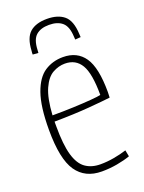

<svg xmlns="http://www.w3.org/2000/svg" viewBox="-141 -799 659 877"><g transform="rotate(-20 188.5 -360.5)"><path d="M199 10Q118 10 77 -49.5Q36 -109 36 -251Q36 -364 58.5 -427.5Q81 -491 120 -516.5Q159 -542 209 -542Q278 -542 313 -491Q348 -440 348 -322Q348 -317 347.5 -308Q347 -299 347 -295Q315 -291 243 -285Q171 -279 73 -278Q73 -266 73 -255Q73 -166 87.5 -115.5Q102 -65 131.5 -44Q161 -23 204 -23Q237 -23 270.5 -29Q304 -35 332 -44L338 -13Q310 -3 273.5 3.5Q237 10 199 10ZM74 -308Q127 -308 176.5 -310Q226 -312 262.5 -315Q299 -318 311 -321Q311 -425 285.5 -468Q260 -511 207 -511Q177 -511 148 -495Q119 -479 99 -434.5Q79 -390 74 -308ZM200 -731Q253 -731 283 -706Q313 -681 316 -617Q317 -609 317 -600L290 -598Q290 -602 289.5 -605.5Q289 -609 289 -612Q287 -662 264 -682Q241 -702 200 -702Q159 -702 136.5 -682Q114 -662 112 -613Q111 -605 111 -598L84 -600Q84 -604 84 -608.5Q84 -613 85 -618Q88 -680 117 -705.5Q146 -731 200 -731Z"/></g></svg>

Font: Georama SemiCondensed ExtraLight
Style: Regular
Weight: 200
Width: 4
Designer: Jean-Baptiste Levee
Foundry: Production Type
Version: Version 1.000